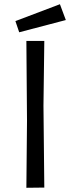

<svg xmlns="http://www.w3.org/2000/svg" viewBox="-20 -889 335 910"><path d="M71 -736 53 -789 264 -869 292 -794ZM105 1 108 -318 105 -695H190L186 -388L190 0Z"/></svg>

Font: Ruda
Style: Regular
Weight: 400
Designer: Mariela Monsalve and Angelina Sanchez
Foundry: Mariela Monsalve and Angelina Sanchez
Version: Version 2.000